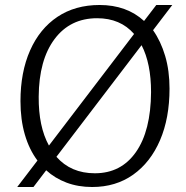

<svg xmlns="http://www.w3.org/2000/svg" viewBox="-20 -735 744 769"><path d="M49 14 130 -92Q97 -136 79.5 -196Q62 -256 62 -330Q62 -446 100.5 -533Q139 -620 210 -667.5Q281 -715 379 -715Q487 -715 557 -651L606 -715H670L593 -614Q624 -570 641.5 -511Q659 -452 659 -380Q659 -262 621 -173.5Q583 -85 513.5 -35.5Q444 14 349 14Q293 14 246.5 -3.5Q200 -21 165 -53L114 14ZM176 -152 517 -599Q462 -662 369 -662Q261 -662 198.5 -578.5Q136 -495 135 -348Q134 -228 176 -152ZM360 -41Q465 -41 524.5 -126Q584 -211 585 -366Q585 -481 547 -554L206 -107Q264 -41 360 -41Z"/></svg>

Font: Literata 12pt Light
Style: Italic
Weight: 300
Italic angle: -2°
Designer: Latin by Veronika Burian and Jose Scaglione. Greek by Irene Vlachou. Cyrillic by Vera Evstafieva
Foundry: TypeTogether
Version: Version 3.002